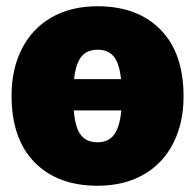

<svg xmlns="http://www.w3.org/2000/svg" viewBox="-20 -574 624 614"><path d="M567 -266Q567 -180 533.5 -115Q500 -50 438 -15Q376 20 292 20Q164 20 90.5 -55Q17 -130 17 -268Q17 -354 50.5 -419Q84 -484 146 -519Q208 -554 292 -554Q420 -554 493.5 -479Q567 -404 567 -266ZM217 -321H367Q362 -371 344 -393Q326 -415 292 -415Q258 -415 240 -392.5Q222 -370 217 -321ZM368 -221H216Q220 -167 238 -143Q256 -119 292 -119Q327 -119 345 -143.5Q363 -168 368 -221Z"/></svg>

Font: FiraGO Heavy
Style: Regular
Weight: 900
Designer: bBox Type
Foundry: bBox Type GmbH
Version: Version 1.001